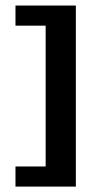

<svg xmlns="http://www.w3.org/2000/svg" viewBox="-20 -613 336 707"><path d="M148.1 0V-518.5H37V-592.6H259.3V74.1H37V0Z"/></svg>

Font: Jersey 15
Style: Regular
Weight: 400
Designer: Sarah Cadigan-Fried
Version: Version 1.001; ttfautohint (v1.8.4.7-5d5b)